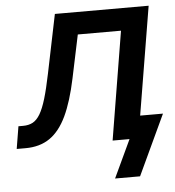

<svg xmlns="http://www.w3.org/2000/svg" viewBox="-86 -586 718 789"><g transform="rotate(-5 273.0 -191.5)"><path d="M-35.2 0 -20 -92.3H-1Q22.5 -92.3 39.3 -101.3Q56.2 -110.4 69.6 -132.8Q83 -155.3 95 -195.1Q106.9 -234.9 119.6 -296.9L169.4 -539.1H556.2L466.8 0H360.4L434.1 -446.8H255.9L218.3 -268.1Q198.7 -174.8 170.7 -115.7Q142.6 -56.6 101.6 -28.3Q60.5 0 1.5 0ZM356.9 156.2 430.2 0H396L411.1 -92.3H576.2L460 156.2Z"/></g></svg>

Font: Inter 18pt Medium
Style: Italic
Weight: 500
Italic angle: -9.3988°
Designer: Rasmus Andersson
Foundry: rsms
Version: Version 4.001;git-66647c0bb